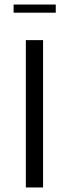

<svg xmlns="http://www.w3.org/2000/svg" viewBox="-20 -827 305 847"><path d="M40 -771V-807H226V-771ZM94 0V-650H170V0Z"/></svg>

Font: Arsenal
Style: Regular
Weight: 400
Designer: Andrij Shevchenko
Foundry: Stairsfor
Version: Version 2.001;PS 002.001;hotconv 1.0.88;makeotf.lib2.5.64775